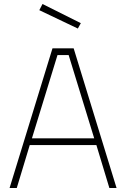

<svg xmlns="http://www.w3.org/2000/svg" viewBox="-20 -942 632 962"><path d="M243 -700H349L564 0H528L463 -215H129L64 0H28ZM452 -249 324 -666H268L140 -249ZM177 -891 193 -922 385 -826 370 -799Z"/></svg>

Font: Cairo ExtraLight
Style: Regular
Weight: 275
Designer: Mohamed Gaber, Accademia di Belle Arti di Urbino and others
Foundry: Kief Type Foundry, Accademia di Belle Arti di Urbino and others
Version: Version 3.011